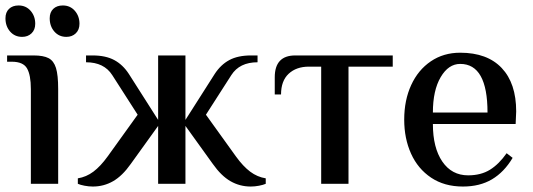

<svg xmlns="http://www.w3.org/2000/svg" viewBox="-28 -673 1950 703"><path d="M-8 -606Q-8 -628 5 -640.5Q18 -653 40 -653Q67 -653 84 -633.5Q101 -614 101 -586Q101 -564 87.5 -551Q74 -538 53 -538Q26 -538 9 -557.5Q-8 -577 -8 -606ZM154 -606Q154 -628 167 -640.5Q180 -653 202 -653Q229 -653 246 -633.5Q263 -614 263 -586Q263 -564 249.5 -551Q236 -538 215 -538Q188 -538 171 -557.5Q154 -577 154 -606ZM85 -347Q85 -398 71 -422.5Q57 -447 15 -447H-2V-470H95Q131 -470 150 -460Q169 -450 177 -424Q185 -398 185 -347V0H85Z M257 0V-20Q288 -25 314 -44.5Q340 -64 366 -100L476 -253L383 -398Q353 -445 287 -445V-470H311Q359 -470 390.5 -453Q422 -436 444 -402L551 -234V-470H651V-234L758 -402Q780 -436 811.5 -453Q843 -470 891 -470H915V-445Q849 -445 819 -398L726 -253L836 -100Q862 -64 888 -44.5Q914 -25 945 -20V0Q936 4 920.5 7Q905 10 890 10Q850 10 816 -9.5Q782 -29 751 -73L651 -212V0H551V-212L451 -73Q420 -29 386 -9.5Q352 10 312 10Q297 10 281.5 7Q266 4 257 0Z M1148 -429H1103Q1057 -429 1029 -403Q1001 -377 1001 -327H978V-390Q978 -470 1053 -470H1410V-429H1248V0H1148Z M1452 -235Q1452 -306 1477.5 -361.5Q1503 -417 1549.5 -448.5Q1596 -480 1657 -480Q1756 -480 1809 -424Q1862 -368 1862 -265L1860 -219H1557Q1557 -132 1591.5 -81.5Q1626 -31 1686 -31Q1733 -31 1766 -51.5Q1799 -72 1827 -112L1849 -95Q1818 -43 1773.5 -16.5Q1729 10 1667 10Q1599 10 1550.5 -22.5Q1502 -55 1477 -110.5Q1452 -166 1452 -235ZM1757 -261Q1757 -439 1657 -439Q1614 -439 1585.5 -390.5Q1557 -342 1557 -261Z"/></svg>

Font: El Messiri Medium
Style: Regular
Weight: 500
Designer: Mohamed Gaber
Foundry: Kief Type Foundry
Version: Version 2.007